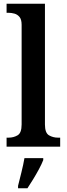

<svg xmlns="http://www.w3.org/2000/svg" viewBox="-20 -780 354 1021"><path d="M15 0V-48H26Q52 -48 73.5 -60.5Q95 -73 95 -118V-648Q95 -676 84 -689.5Q73 -703 57 -707.5Q41 -712 26 -712H15V-760H219V-118Q219 -73 240.5 -60.5Q262 -48 288 -48H300V0ZM76 208Q84 176 94 136Q104 96 110 61H210V71Q202 92 187.5 119Q173 146 156.5 173Q140 200 126 221H76Z"/></svg>

Font: Noto Serif SemiCondensed SemiBold
Style: Regular
Weight: 600
Width: 4
Designer: Monotype Design Team
Foundry: Monotype Imaging Inc.
Version: Version 2.013; ttfautohint (v1.8.4.7-5d5b)